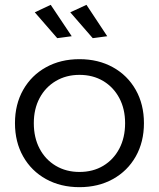

<svg xmlns="http://www.w3.org/2000/svg" viewBox="-20 -773 658 795"><path d="M309 -528Q387 -528 447.5 -494.5Q508 -461 542 -401Q576 -341 576 -263Q576 -185 542 -125Q508 -65 447.5 -31.5Q387 2 309 2Q231 2 170.5 -31.5Q110 -65 76 -125Q42 -185 42 -263Q42 -341 76 -401Q110 -461 170.5 -494.5Q231 -528 309 -528ZM309 -463Q254 -463 211 -437.5Q168 -412 144 -367Q120 -322 120 -263Q120 -203 144 -157.5Q168 -112 211 -86.5Q254 -61 309 -61Q365 -61 407.5 -86.5Q450 -112 474 -157.5Q498 -203 498 -263Q498 -322 474 -367Q450 -412 407.5 -437.5Q365 -463 309 -463ZM338 -753 424 -623 364 -615 271 -722ZM190 -753 277 -623 217 -615 124 -722Z"/></svg>

Font: Alexandria Light
Style: Regular
Weight: 300
Designer: Mohamed Gaber
Foundry: Kief Type Foundry
Version: Version 5.100